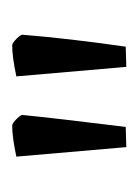

<svg xmlns="http://www.w3.org/2000/svg" viewBox="25 -748 232 323"><g transform="rotate(-90 141.5 -587.0)"><path d="M39 -676Q72 -683 91 -683Q95 -683 102.5 -675.5Q110 -668 109 -665Q104 -614 89 -492L55 -491ZM174 -676Q207 -683 226 -683Q230 -683 237.5 -675.5Q245 -668 244 -665Q238 -590 224 -492L190 -491Z"/></g></svg>

Font: Grenze Light
Style: Regular
Weight: 300
Designer: Renata Polastri
Foundry: Omnibus-Type
Version: Version 1.002; ttfautohint (v1.8)